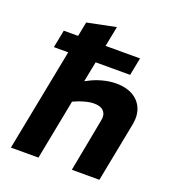

<svg xmlns="http://www.w3.org/2000/svg" viewBox="-138 -879 902 989"><g transform="rotate(20 312.5 -385.0)"><path d="M33 0 177 -738 334 -770 261 -400 210 -418 284 -457Q317 -475 356 -485.5Q395 -496 432 -496Q485 -496 522 -475Q559 -454 575 -416.5Q591 -379 582 -329L518 0H367L422 -290Q429 -322 412.5 -341Q396 -360 359 -360Q340 -360 321 -355.5Q302 -351 279 -343L248 -330L184 0ZM64 -562 83 -659H501L482 -562Z"/></g></svg>

Font: REM SemiBold
Style: Italic
Weight: 600
Italic angle: -11°
Designer: Octavio Pardo
Foundry: Ashler Design
Version: Version 1.005;gftools[0.9.28]